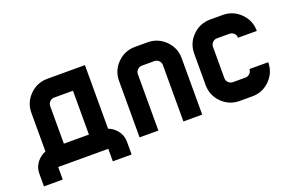

<svg xmlns="http://www.w3.org/2000/svg" viewBox="-92 -973 2137 1407"><g transform="rotate(-20 976.5 -269.0)"><path d="M341.8 -488.3Q321.8 -488.3 307.4 -473.9Q293 -459.5 293 -439.5V-146.5H488.3V-488.3ZM146.5 -439.5Q146.5 -520.5 203.6 -577.6Q260.7 -634.8 341.8 -634.8H634.8V-138.7Q665 -127.9 689.5 -103.5Q732.4 -60.5 732.4 0V97.7H585.9V0H195.3V97.7H48.8V0Q48.8 -60.5 91.8 -103.5Q116.2 -127.9 146.5 -138.7Z M976.6 -439.5V0H830.1V-439.5Q830.1 -520.5 887.2 -577.6Q944.3 -634.8 1025.4 -634.8H1123Q1204.1 -634.8 1261.2 -577.6Q1318.4 -520.5 1318.4 -439.9V0H1171.9V-439.5Q1171.9 -459.5 1157.5 -473.9Q1143.1 -488.3 1123 -488.3H1025.4Q1005.4 -488.3 991 -473.9Q976.6 -459.5 976.6 -439.5Z M1709 -634.8Q1790 -634.8 1847.2 -577.6Q1904.3 -520.5 1904.3 -439.5H1757.8Q1757.8 -459.5 1743.4 -473.9Q1729 -488.3 1709 -488.3H1611.3Q1591.3 -488.3 1576.9 -473.9Q1562.5 -459.5 1562.5 -439.5V-195.3Q1562.5 -175.3 1576.9 -160.9Q1591.3 -146.5 1611.3 -146.5H1709Q1729 -146.5 1743.4 -160.9Q1757.8 -175.3 1757.8 -195.3H1904.3Q1904.3 -114.3 1847.2 -57.1Q1790 0 1709 0H1611.3Q1530.3 0 1473.1 -57.1Q1416 -114.3 1416 -195.3V-439.5Q1416 -520.5 1473.1 -577.6Q1530.3 -634.8 1611.3 -634.8Z"/></g></svg>

Font: Audex
Style: Regular
Weight: 400
Designer: GGBotNet
Foundry: GGBotNet
Version: 1.00